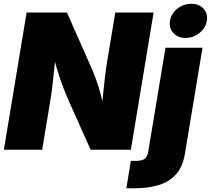

<svg xmlns="http://www.w3.org/2000/svg" viewBox="-20 -794 1118 1018"><path d="M0.5 0 121.1 -727.5H335L461.4 -441.9Q476.6 -407.7 489.7 -371.6Q502.9 -335.4 514.4 -292Q525.9 -248.5 535.2 -193.8L515.6 -184.1Q519.5 -223.6 524.7 -275.4Q529.8 -327.1 535.6 -377.2Q541.5 -427.2 546.9 -460.9L591.3 -727.5H794.4L673.8 0H460.4L341.8 -265.6Q323.7 -307.6 309.3 -346.4Q294.9 -385.3 281.7 -429.7Q268.6 -474.1 253.4 -529.8L277.3 -531.7Q272.9 -480.5 267.8 -429.9Q262.7 -379.4 257.6 -336.7Q252.4 -293.9 247.6 -265.6L203.6 0ZM857.4 -541H1053.7L960.9 18.6Q949.7 88.9 914.1 129.2Q878.4 169.4 822.8 186.8Q767.1 204.1 695.8 204.1H649.9L673.8 59.1H698.7Q732.9 59.1 747.3 47.9Q761.7 36.6 765.6 12.2ZM963.9 -592.8Q922.9 -592.8 898.9 -619.1Q875 -645.5 881.3 -683.6Q887.2 -721.7 920.2 -747.8Q953.1 -773.9 994.1 -773.9Q1035.2 -773.9 1059.1 -747.8Q1083 -721.7 1076.7 -683.6Q1070.8 -646 1037.8 -619.4Q1004.9 -592.8 963.9 -592.8Z"/></svg>

Font: Inter 17pt Black
Style: Italic
Weight: 900
Italic angle: -9.3988°
Version: Version 4.001;git-66647c0bb